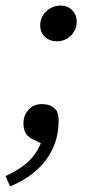

<svg xmlns="http://www.w3.org/2000/svg" viewBox="-36 -492 356 688"><path d="M0 176 -16 139Q22 121 47 102.5Q72 84 89.5 59.5Q107 35 118 1L131 32L92 12Q68 3 58 -11.5Q48 -26 48 -49Q48 -79 66.5 -99Q85 -119 112 -119Q132 -119 144.5 -113.5Q157 -108 168 -94Q171 -86 172.5 -78Q174 -70 174 -60Q174 -4 152.5 41.5Q131 87 91.5 121Q52 155 0 176ZM168 -344Q142 -344 125 -360Q108 -376 108 -401Q108 -421 118 -437Q128 -453 144.5 -462.5Q161 -472 181 -472Q207 -472 223 -455Q239 -438 239 -415Q239 -395 229.5 -379Q220 -363 204 -353.5Q188 -344 168 -344Z"/></svg>

Font: Source Serif 4 18pt
Style: Italic
Weight: 400
Italic angle: -12°
Designer: Frank Grießhammer
Foundry: Adobe Systems Incorporated
Version: Version 4.004;hotconv 1.0.116;makeotfexe 2.5.65601